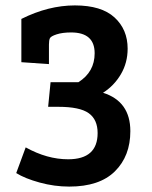

<svg xmlns="http://www.w3.org/2000/svg" viewBox="-20 -677 562 710"><path d="M167 -373H270Q330 -411 330 -480Q330 -557 243 -557Q211 -557 189.5 -550Q168 -543 164.5 -535.5Q161 -528 161 -512V-440L59 -447V-607Q159 -657 257 -657Q355 -657 403.5 -612.5Q452 -568 452 -497Q452 -445 427 -402.5Q402 -360 361 -334Q462 -302 462 -192Q462 -100 405 -43.5Q348 13 236 13Q181 13 126.5 -2Q72 -17 40 -37L75 -132Q154 -88 232 -88Q341 -88 341 -185Q341 -235 308 -258.5Q275 -282 196 -282H158Z"/></svg>

Font: Bree Serif
Style: Regular
Weight: 400
Designer: Veronika Burian, Jos Scaglione
Foundry: TypeTogether
Version: Version 1.001